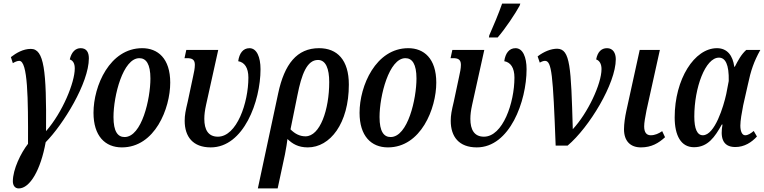

<svg xmlns="http://www.w3.org/2000/svg" viewBox="-20 -816 4281 1076"><path d="M85 240C148 240 208 136 236 -19C334 -118 478 -351 478 -489C478 -523 465 -546 432 -546C404 -546 381 -526 371 -483C391 -476 399 -458 399 -432C399 -354 331 -187 238 -81C241 -423 227 -542 153 -542C109 -542 71 -519 41 -496L52 -462C63 -469 77 -475 88 -475C136 -475 138 -264 137 -10C97 41 52 133 52 200C52 221 62 240 85 240Z M663 10C848 10 934 -208 934 -353C934 -489 864 -546 777 -546C595 -546 504 -335 504 -184C504 -54 569 10 663 10ZM678 -48C640 -48 616 -79 616 -160C616 -279 669 -490 761 -490C799 -490 823 -457 823 -376C823 -263 775 -48 678 -48Z M1161 10C1346 10 1440 -249 1440 -428C1440 -496 1419 -546 1378 -546C1342 -546 1321 -517 1315 -473C1350 -467 1372 -437 1372 -381C1372 -240 1307 -50 1201 -50C1147 -50 1125 -89 1125 -150C1125 -173 1128 -197 1135 -229L1203 -536H1024L1014 -490H1028C1054 -490 1072 -484 1072 -453C1072 -433 1067 -409 1062 -387L1032 -246C1020 -196 1015 -171 1015 -139C1015 -50 1061 10 1161 10Z M1425 240H1536L1577 49C1584 13 1589 -19 1591 -37C1619 -10 1651 10 1705 10C1830 10 1935 -124 1935 -342C1935 -480 1870 -546 1768 -546C1644 -546 1574 -457 1539 -293ZM1692 -52C1659 -52 1632 -67 1608 -91L1647 -283C1670 -399 1700 -480 1762 -480C1806 -480 1825 -431 1825 -356C1825 -202 1774 -52 1692 -52Z M2154 10C2339 10 2425 -208 2425 -353C2425 -489 2355 -546 2268 -546C2086 -546 1995 -335 1995 -184C1995 -54 2060 10 2154 10ZM2169 -48C2131 -48 2107 -79 2107 -160C2107 -279 2160 -490 2252 -490C2290 -490 2314 -457 2314 -376C2314 -263 2266 -48 2169 -48Z M2720 -606H2769C2811 -654 2869 -741 2892 -784L2896 -796H2794C2777 -746 2741 -660 2722 -618ZM2652 10C2837 10 2931 -249 2931 -428C2931 -496 2910 -546 2869 -546C2833 -546 2812 -517 2806 -473C2841 -467 2863 -437 2863 -381C2863 -240 2798 -50 2692 -50C2638 -50 2616 -89 2616 -150C2616 -173 2619 -197 2626 -229L2694 -536H2515L2505 -490H2519C2545 -490 2563 -484 2563 -453C2563 -433 2558 -409 2553 -387L2523 -246C2511 -196 2506 -171 2506 -139C2506 -50 2552 10 2652 10Z M3094 0H3161C3282 -102 3431 -348 3431 -484C3431 -519 3415 -546 3382 -546C3350 -546 3329 -525 3321 -483C3341 -476 3351 -456 3351 -429C3351 -346 3274 -182 3190 -92C3180 -442 3176 -541 3103 -543C3068 -543 3028 -527 2993 -500L3005 -465C3015 -471 3026 -475 3034 -475C3072 -475 3079 -400 3094 0Z M3572 10C3631 10 3671 -14 3707 -47L3691 -81C3672 -68 3651 -58 3627 -58C3603 -58 3590 -74 3590 -108C3590 -129 3596 -160 3603 -197L3678 -536H3565L3490 -194C3483 -162 3477 -122 3477 -92C3477 -25 3513 10 3572 10Z M3869 9C3947 9 3986 -48 4025 -118H4029C4017 -52 4025 8 4101 8C4152 8 4193 -19 4222 -51L4204 -82C4187 -68 4172 -58 4156 -58C4138 -58 4129 -82 4129 -112C4129 -140 4137 -185 4145 -226L4171 -341C4188 -422 4205 -471 4241 -536H4162C4134 -511 4116 -477 4098 -442H4095C4087 -504 4056 -546 3998 -546C3872 -546 3761 -373 3761 -158C3761 -57 3796 9 3869 9ZM3919 -58C3887 -58 3871 -94 3871 -163C3871 -325 3933 -493 4009 -493C4045 -493 4066 -455 4064 -362L4050 -289C4035 -220 3986 -58 3919 -58Z"/></svg>

Font: Noto Serif Condensed Semi
Style: Italic
Weight: 600
Width: 3
Italic angle: -12°
Designer: Monotype Design Team
Foundry: Monotype Imaging Inc.
Version: Version 1.901